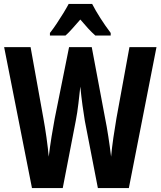

<svg xmlns="http://www.w3.org/2000/svg" viewBox="-20 -953 815 973"><path d="M773 -714 633 0H476L410 -340Q404 -375 398 -419.5Q392 -464 387 -514Q383 -477 377.5 -429.5Q372 -382 364 -341L298 0H142L1 -714H135L200 -353Q208 -310 215.5 -256.5Q223 -203 227 -159Q233 -209 241.5 -262Q250 -315 257 -351L330 -714H445L513 -352Q521 -313 529 -261Q537 -209 543 -159Q547 -203 554.5 -255Q562 -307 570 -353L636 -714ZM447 -933Q464 -900 488.5 -861.5Q513 -823 541 -786V-773H463Q446 -788 427 -808.5Q408 -829 387 -854Q365 -829 346 -807.5Q327 -786 312 -773H233V-786Q249 -806 267 -833Q285 -860 301.5 -887Q318 -914 328 -933Z"/></svg>

Font: Noto Sans Armenian ExtraCondensed
Style: Bold
Weight: 700
Width: 2
Designer: Monotype Design Team
Foundry: Monotype Imaging Inc.
Version: Version 2.008; ttfautohint (v1.8.4.7-5d5b)